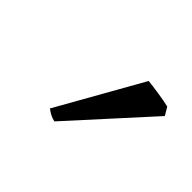

<svg xmlns="http://www.w3.org/2000/svg" viewBox="-58 -836 435 435"><g transform="rotate(45 159.5 -619.0)"><path d="M133.8 -511.2Q125 -513.2 118.4 -516.8Q111.8 -520.5 106 -524.9L220.2 -727.1Q226.1 -726.6 235.8 -725.3Q245.6 -724.1 256.1 -722.4Q266.6 -720.7 276.1 -719Q285.6 -717.3 291 -715.8L302.2 -696.8Z"/></g></svg>

Font: Noto Serif Devanagari
Style: Bold
Weight: 700
Designer: Monotype Design Team
Foundry: Monotype Imaging Inc.
Version: Version 1.01